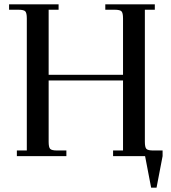

<svg xmlns="http://www.w3.org/2000/svg" viewBox="-20 -722 791 888"><path d="M22 -677V-702H251V-677H205V-376H549V-637Q549 -662 542 -669.5Q535 -677 510 -677H467V-702H696V-677H650V-66Q650 -41 657 -33.5Q664 -26 689 -26H732V0L704 146H679L651 0H503V-26H549V-350H205V-66Q205 -41 212 -33.5Q219 -26 244 -26H287V0H58V-26H104V-637Q104 -662 97 -669.5Q90 -677 65 -677Z"/></svg>

Font: Dihjauti
Style: Bold
Weight: 700
Designer: T. Christopher White
Version: Version 3.0.0